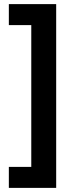

<svg xmlns="http://www.w3.org/2000/svg" viewBox="-20 -748 346 933"><path d="M23 63V165H253V-728H23V-626H132V63Z"/></svg>

Font: Noto Sans Armenian ExtraCondensed
Style: Regular
Weight: 400
Width: 2
Designer: Monotype Design Team
Foundry: Monotype Imaging Inc.
Version: Version 2.008